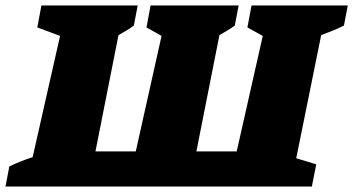

<svg xmlns="http://www.w3.org/2000/svg" viewBox="-63 -680 1288 700"><path d="M1191 -587Q1172 -577 1150.5 -568.5Q1129 -560 1108 -552L1017 -103L1090 -81L1074 0H-43L-29 -73Q-9 -83 12.5 -91.5Q34 -100 56 -107L156 -549L73 -580L88 -660H439L425 -587Q412 -577 397.5 -568.5Q383 -560 369 -552L285 -128H432L526 -549L471 -580L486 -660H807L793 -587Q780 -577 765.5 -568.5Q751 -560 737 -552L653 -128H800L895 -549L839 -580L854 -660H1205Z"/></svg>

Font: Piazzolla Black
Style: Italic
Weight: 900
Italic angle: -11.3°
Designer: Juan Pablo del Peral
Foundry: Huerta Tipografica
Version: Version 1.330